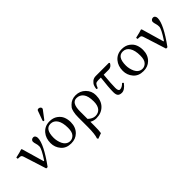

<svg xmlns="http://www.w3.org/2000/svg" viewBox="74 -1608 2771 2771"><g transform="rotate(-45 1459.5 -222.0)"><path d="M102.1 -340.8Q95.2 -361.8 86.2 -369.4Q77.1 -377 59.1 -377.9L22 -379.9Q16.1 -393.1 19 -407.2Q126 -431.2 150.9 -441.9Q158.7 -441.9 163.1 -429.2L258.8 -98.1Q263.7 -81.5 272 -94.2Q368.2 -238.3 368.2 -286.1Q368.2 -321.3 358.6 -349.1Q349.1 -377 349.1 -400.9Q349.1 -416 362.1 -429Q375 -441.9 396 -441.9Q417 -441.9 428.5 -426Q439.9 -410.2 439.9 -387.2Q439.9 -265.1 242.2 7.8Q229 13.7 212.9 7.8Z M744.6 -682.1Q760.7 -682.1 773.7 -671.6Q786.6 -661.1 786.6 -647Q786.6 -635.7 780.8 -628.9L688.5 -506.8Q682.6 -499 676.8 -499Q662.6 -499 662.6 -512.2Q662.6 -516.1 664.6 -522L716.8 -665Q722.7 -682.1 744.6 -682.1ZM514.6 -205.1Q514.6 -304.2 569.8 -369.1Q629.4 -439 726.6 -439Q798.3 -439 847.9 -403.6Q897.5 -368.2 917 -319.1Q936.5 -270 936.5 -213.9Q936.5 -109.4 871.6 -45.9Q814.5 10.3 724.6 9.8Q624.5 9.8 569.6 -55.2Q514.6 -120.1 514.6 -205.1ZM711.4 -403.8Q600.6 -403.8 600.6 -228Q600.6 -195.8 608.2 -162.8Q615.7 -129.9 630.6 -97.9Q645.5 -65.9 673.6 -45.4Q701.7 -24.9 738.8 -24.9Q782.7 -24.9 816.7 -61Q850.6 -97.2 850.6 -182.1Q850.6 -289.1 813.5 -346.4Q776.4 -403.8 711.4 -403.8Z M1131.3 207 1047.4 237.8 1036.6 220.2Q1060.5 157.2 1060.5 9.8V-184.1Q1060.5 -248 1071 -291.5Q1081.5 -335 1092 -350.1Q1102.5 -365.2 1120.6 -382.8Q1175.8 -439 1258.3 -439Q1347.2 -439 1407.7 -377.9Q1468.3 -316.9 1468.3 -231Q1468.3 -119.1 1403.8 -54.7Q1339.4 9.8 1236.3 9.8Q1183.1 9.8 1139.6 -17.1V61Q1139.2 167 1131.3 207ZM1382.3 -189Q1382.3 -300.8 1342.8 -350.8Q1303.2 -400.9 1238.3 -400.9Q1139.2 -400.9 1139.6 -228V-75.2Q1193.8 -23.4 1250.5 -22.9Q1313.5 -22.9 1347.9 -65.9Q1382.3 -108.9 1382.3 -189Z M1661.1 -429.2H1928.2L1939.5 -417Q1909.7 -360.8 1857.4 -360.8H1755.4Q1739.3 -185.1 1739.3 -107.9Q1739.3 -43 1771.5 -43Q1813.5 -43 1858.4 -88.9Q1873.5 -84 1877.4 -70.8Q1814.5 10.3 1758.3 9.8Q1715.3 9.8 1695.3 -11.2Q1675.3 -32.2 1675.3 -85Q1675.3 -177.7 1697.3 -360.8H1641.1Q1606 -360.8 1590.6 -345.9Q1575.2 -331.1 1557.1 -283.2Q1539.1 -283.2 1534.2 -291Q1538.1 -324.2 1548.6 -351.6Q1559.1 -378.9 1588.6 -404.1Q1618.2 -429.2 1661.1 -429.2Z M1989.3 -205.1Q1989.3 -304.2 2044.4 -369.1Q2104 -439 2201.2 -439Q2272.9 -439 2322.5 -403.6Q2372.1 -368.2 2391.6 -319.1Q2411.1 -270 2411.1 -213.9Q2411.1 -109.4 2346.2 -45.9Q2289.1 10.3 2199.2 9.8Q2099.1 9.8 2044.2 -55.2Q1989.3 -120.1 1989.3 -205.1ZM2186 -403.8Q2075.2 -403.8 2075.2 -228Q2075.2 -195.8 2082.8 -162.8Q2090.3 -129.9 2105.2 -97.9Q2120.1 -65.9 2148.2 -45.4Q2176.3 -24.9 2213.4 -24.9Q2257.3 -24.9 2291.3 -61Q2325.2 -97.2 2325.2 -182.1Q2325.2 -289.1 2288.1 -346.4Q2251 -403.8 2186 -403.8Z M2547.4 -340.8Q2540.5 -361.8 2531.5 -369.4Q2522.5 -377 2504.4 -377.9L2467.3 -379.9Q2461.4 -393.1 2464.4 -407.2Q2571.3 -431.2 2596.2 -441.9Q2604 -441.9 2608.4 -429.2L2704.1 -98.1Q2709 -81.5 2717.3 -94.2Q2813.5 -238.3 2813.5 -286.1Q2813.5 -321.3 2804 -349.1Q2794.4 -377 2794.4 -400.9Q2794.4 -416 2807.4 -429Q2820.3 -441.9 2841.3 -441.9Q2862.3 -441.9 2873.8 -426Q2885.3 -410.2 2885.3 -387.2Q2885.3 -265.1 2687.5 7.8Q2674.3 13.7 2658.2 7.8Z"/></g></svg>

Font: Linux Libertine Capitals
Style: Small Caps
Weight: 400
Designer: Philipp H. Poll
Foundry: Philipp H. Poll
Version: Version 5.1.3